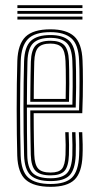

<svg xmlns="http://www.w3.org/2000/svg" viewBox="-20 -721 383 748"><path d="M177 6.8Q112.2 6.8 80.9 -20.1Q49.5 -47 47.2 -114.5Q46.2 -151.2 45.6 -198.1Q45 -245 45 -295.5Q45 -346 45.6 -394.8Q46.2 -443.5 47.5 -484Q49.8 -549.2 79.6 -578Q109.5 -606.8 176.5 -606.8Q238.5 -606.8 268.6 -579.8Q298.8 -552.8 301.5 -485.8Q302.2 -472.5 302.6 -451.4Q303 -430.2 303 -403.2Q303 -376.2 302.5 -344.9Q302 -313.5 300.5 -280H111.2Q111.2 -250.8 111.5 -223.1Q111.8 -195.5 112.2 -169.5Q112.8 -143.5 113.5 -118.8Q114.8 -80 128.5 -64.4Q142.2 -48.8 177 -48.8Q209 -48.8 221.2 -63.2Q233.5 -77.8 235.2 -117.8Q236 -133.8 235.8 -156.8Q235.5 -179.8 234.2 -206H247.5Q248.8 -178.5 249 -156.2Q249.2 -134 248.5 -117Q246.8 -71.8 231 -54.8Q215.2 -37.8 177 -37.8Q135.8 -37.8 118.5 -55.5Q101.2 -73.2 100 -117.8Q99.5 -139.8 99 -169.9Q98.5 -200 98.2 -231.9Q98 -263.8 98 -291H288Q289 -322 289.4 -351.4Q289.8 -380.8 289.8 -406.2Q289.8 -431.8 289.4 -452Q289 -472.2 288.2 -485.5Q285.5 -548.2 257.8 -572Q230 -595.8 176.5 -595.8Q115 -595.8 88.9 -568.9Q62.8 -542 60.8 -483.2Q59.5 -442.2 58.9 -394.1Q58.2 -346 58.2 -296.2Q58.2 -246.5 58.9 -200Q59.5 -153.5 60.5 -115.5Q62.5 -53.8 90.2 -29Q118 -4.2 177 -4.2Q235.2 -4.2 260.4 -29.2Q285.5 -54.2 288.2 -115.2Q288.8 -126.2 288.9 -141Q289 -155.8 288.6 -172.4Q288.2 -189 287.2 -206H300.5Q301.8 -183 302.1 -158.5Q302.5 -134 301.5 -114.5Q298.8 -48.8 270.4 -21Q242 6.8 177 6.8ZM177 -15.5Q123.5 -15.5 99.5 -38Q75.5 -60.5 73.8 -116Q72.5 -156.2 72 -204.4Q71.5 -252.5 71.5 -302.6Q71.5 -352.8 72.1 -399.2Q72.8 -445.8 73.8 -482.2Q75.8 -539.2 100.4 -561.9Q125 -584.5 176.5 -584.5Q224.5 -584.5 248.6 -563.2Q272.8 -542 275 -485Q275.8 -470.2 276.2 -443.1Q276.8 -416 276.5 -379.9Q276.2 -343.8 275 -302.2H84.8Q84.8 -249.2 85.1 -207.8Q85.5 -166.2 86.2 -117Q87 -68 107.1 -47.2Q127.2 -26.5 177 -26.5Q221.5 -26.5 240.5 -45.9Q259.5 -65.2 261.8 -116.2Q262.5 -133.2 262.2 -156.4Q262 -179.5 260.8 -206H274Q275.2 -180.8 275.5 -157.2Q275.8 -133.8 275 -115.8Q272.5 -59.8 250.8 -37.6Q229 -15.5 177 -15.5ZM84.8 -313.2H262Q263 -349.5 263.1 -383.2Q263.2 -417 262.9 -443.6Q262.5 -470.2 261.8 -484.5Q259.8 -534.8 239.4 -554.1Q219 -573.5 176.5 -573.5Q131.2 -573.5 109.9 -553.4Q88.5 -533.2 87 -481.8Q86 -452.2 85.5 -405.8Q85 -359.2 84.8 -313.2ZM98 -324.5Q98.2 -346.8 98.4 -372.6Q98.5 -398.5 99 -426.1Q99.5 -453.8 100.2 -481Q101.8 -526.5 119.4 -544.4Q137 -562.2 176.5 -562.2Q214 -562.2 230.4 -544.9Q246.8 -527.5 248.5 -483.8Q249 -471.5 249.5 -448.1Q250 -424.8 249.9 -393.1Q249.8 -361.5 248.8 -324.5ZM111.5 -335.5H235.8Q236.5 -368.2 236.6 -397.8Q236.8 -427.2 236.2 -449.6Q235.8 -472 235.2 -483.2Q233.5 -522 220.1 -536.6Q206.8 -551.2 176.5 -551.2Q143 -551.2 128.9 -535.8Q114.8 -520.2 113.5 -480.5Q113 -458.8 112.5 -435.8Q112 -412.8 111.8 -387.9Q111.5 -363 111.5 -335.5ZM301.2 -689.5H47.8V-700.8H301.2ZM301.2 -645H47.8V-656.2H301.2ZM301.2 -667.2H47.8V-678.5H301.2Z"/></svg>

Font: Big Shoulders Inline Display Thin
Style: Regular
Weight: 400
Version: Version 2.002